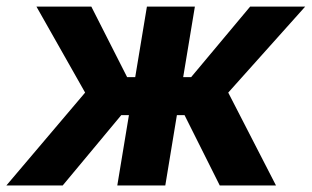

<svg xmlns="http://www.w3.org/2000/svg" viewBox="-44 -566 952 586"><path d="M-24.5 0 215.8 -283.4 67.2 -545.9H234.7L344 -330.6H368.7L404.4 -545.9H550.8L515.1 -330.6H539.4L719.5 -545.9H887.5L652.6 -283.4L798.3 0H626.7L519.2 -214.7H495.9L460.5 0H314L349.5 -214.7H326.2L147.4 0Z"/></svg>

Font: Inter
Style: Italic
Weight: 400
Italic angle: -9.3988°
Designer: Rasmus Andersson
Foundry: rsms
Version: Version 4.001;git-66647c0bb